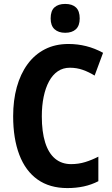

<svg xmlns="http://www.w3.org/2000/svg" viewBox="-20 -948 571 978"><path d="M336 -603Q301 -603 274.5 -585Q248 -567 230 -534Q212 -501 202.5 -455.5Q193 -410 193 -355Q193 -277 210 -222.5Q227 -168 260.5 -140Q294 -112 342 -112Q380 -112 414 -122.5Q448 -133 481 -150V-25Q446 -7 407 1.5Q368 10 323 10Q233 10 171.5 -33.5Q110 -77 78.5 -159.5Q47 -242 47 -356Q47 -437 65.5 -504Q84 -571 120 -620.5Q156 -670 208.5 -697Q261 -724 329 -724Q375 -724 419 -713Q463 -702 505 -679L462 -563Q433 -581 402 -592Q371 -603 336 -603ZM312 -928Q348 -928 367 -910Q386 -892 386 -854Q386 -817 366.5 -799Q347 -781 312 -781Q278 -781 258 -799Q238 -817 238 -854Q238 -893 257.5 -910.5Q277 -928 312 -928Z"/></svg>

Font: Noto Sans Khmer Condensed
Style: Bold
Weight: 700
Width: 3
Designer: Danh Hong and the Monotype Design Team
Foundry: Monotype Imaging Inc.
Version: Version 2.004